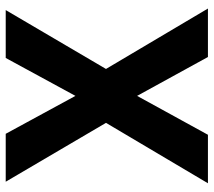

<svg xmlns="http://www.w3.org/2000/svg" viewBox="-58 -693 751 675"><g transform="rotate(-90 317.5 -355.5)"><path d="M317.9 -465.8 451.2 -710.9H619.6L412.6 -358.4L625 0H454.6L317.9 -249L181.2 0H10.7L223.1 -358.4L16.1 -710.9H184.6Z"/></g></svg>

Font: RobotoInd
Style: Bold
Weight: 700
Designer: Google
Version: Version 2.001150; 2014